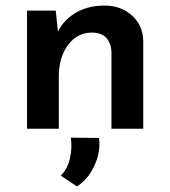

<svg xmlns="http://www.w3.org/2000/svg" viewBox="-20 -462 611 689"><path d="M180 -424 188 -349Q209 -391 252.5 -416.5Q296 -442 355 -442Q414 -442 453.5 -406.5Q493 -371 494 -315V0H380V-274Q379 -306 362 -325.5Q345 -345 309 -345Q257 -345 224 -300.5Q191 -256 191 -187V0H77V-424ZM256 207 198 168Q221 147 230.5 108Q240 69 234 32L335 33Q340 61 332 94.5Q324 128 304.5 158.5Q285 189 256 207Z"/></svg>

Font: Reem Kufi Medium
Style: Regular
Weight: 500
Designer: Khaled Hosny
Version: Version 1.001